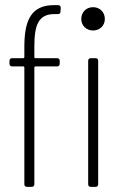

<svg xmlns="http://www.w3.org/2000/svg" viewBox="-20 -729 509 749"><path d="M75 -547V-506C75 -504 73 -502 71 -502H27C21 -502 17 -498 17 -492V-480C17 -474 21 -470 27 -470H71C73 -470 75 -468 75 -466V-10C75 -4 79 0 85 0H104C110 0 114 -4 114 -10V-466C114 -468 116 -470 118 -470H203C209 -470 213 -474 213 -480V-492C213 -498 209 -502 203 -502H118C116 -502 114 -504 114 -506V-547C114 -628 128 -674 192 -674H206C212 -674 216 -677 216 -684L217 -699C217 -705 213 -709 207 -709H191C103 -709 75 -652 75 -547ZM343 -701C317 -701 297 -682 297 -655C297 -629 317 -610 343 -610C369 -610 389 -629 389 -655C389 -682 369 -701 343 -701ZM334 0H353C359 0 363 -4 363 -10V-492C363 -498 359 -502 353 -502H334C328 -502 324 -498 324 -492V-10C324 -4 328 0 334 0Z"/></svg>

Font: Barlow Condensed ExtraLight
Style: Regular
Weight: 275
Width: 3
Designer: Jeremy Tribby
Foundry: Tribby Type
Version: Version 1.422;hotconv 1.0.109;makeotfexe 2.5.65596